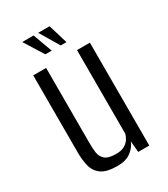

<svg xmlns="http://www.w3.org/2000/svg" viewBox="-164 -715 699 800"><g transform="rotate(-30 185.5 -315.0)"><path d="M162.1 7.7Q109.5 7.7 84.8 -10.5Q60.1 -28.7 52.9 -58.8Q45.7 -88.8 45.7 -123.3V-495H107.7V-131.4Q107.7 -108.9 110.4 -87.6Q113.1 -66.3 128.8 -52.4Q144.6 -38.6 181.6 -38.6Q208.1 -38.6 223.2 -47.7Q238.3 -56.7 246 -69.3Q253.6 -81.9 256.3 -92.2V-495H318.3V0H265.1L260.2 -53.6Q251.9 -29.7 227.6 -11Q203.3 7.7 162.1 7.7ZM234.9 -545.7H207.2L152.2 -638.2H206.9ZM163.9 -545.7H133.3L75.4 -638.2H130.2Z"/></g></svg>

Font: Alumni Sans SC Thin
Style: Regular
Weight: 100
Designer: Robert E. Leuschke
Foundry: Robert E. Leuschke
Version: Version 1.018